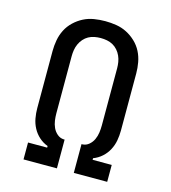

<svg xmlns="http://www.w3.org/2000/svg" viewBox="-110 -832 821 922"><g transform="rotate(15 300.0 -371.5)"><path d="M92 0V-84H187V-92Q163 -101 144 -118Q125 -135 113 -157.5Q101 -180 96.5 -205Q92 -230 92 -255V-539Q92 -566 97 -593.5Q102 -621 114.5 -645.5Q127 -670 147.5 -689.5Q168 -709 192.5 -721.5Q217 -734 244.5 -738.5Q272 -743 300 -743Q328 -743 355.5 -738.5Q383 -734 407.5 -721.5Q432 -709 452.5 -689.5Q473 -670 485.5 -645.5Q498 -621 503 -593.5Q508 -566 508 -539V-255Q508 -230 503.5 -205Q499 -180 487 -157.5Q475 -135 456 -118Q437 -101 413 -92V-84H508V0H342V-143H347Q365 -144 379 -156Q393 -168 400.5 -184.5Q408 -201 410.5 -219Q413 -237 413 -255V-539Q413 -554 410.5 -569.5Q408 -585 401.5 -599.5Q395 -614 384.5 -626Q374 -638 360.5 -645.5Q347 -653 331.5 -656Q316 -659 300 -659Q284 -659 268.5 -656Q253 -653 239.5 -645.5Q226 -638 215.5 -626Q205 -614 198.5 -599.5Q192 -585 189.5 -569.5Q187 -554 187 -539V-255Q187 -237 189.5 -219Q192 -201 199.5 -184.5Q207 -168 221 -156Q235 -144 253 -143H258V0Z"/></g></svg>

Font: Iosevka Slab Medium Extended
Style: Regular
Weight: 500
Width: 7
Monospace: yes
Designer: Belleve Invis
Foundry: Belleve Invis
Version: Version 11.1.1; ttfautohint (v1.8.3)